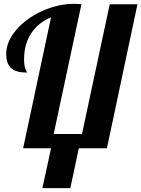

<svg xmlns="http://www.w3.org/2000/svg" viewBox="-20 -770 734 997"><path d="M245.1 0H100.1L245.1 -680.2Q177.7 -651.9 141.4 -596.2Q105 -540.5 105 -460.9Q105 -428.7 112.3 -411.1Q114.3 -404.8 117.2 -399.9Q119.1 -396.5 119.1 -393.1Q65.4 -393.1 39.6 -414.6Q12.2 -437.5 12.2 -490.2Q12.2 -522.5 26.1 -554.7Q40 -586.9 65.9 -616.7Q90.8 -645.5 124.5 -669.9Q158.2 -694.3 197.8 -712.4Q281.7 -750 362.8 -750Q385.3 -750 402.8 -748L258.8 -74.2H405.8L549.8 -748H693.8L535.2 0H389.2L345.2 207H200.2Z"/></svg>

Font: Pattaya
Style: Regular
Weight: 400
Designer: Pablo Impallari / Thai characters Designed by Thanarat Vachiruckul and Suppakit Chalermlarp
Foundry: Pablo Impallari
Version: Version 1.007;September 16, 2023;FontCreator 15.0.0.2934 64-